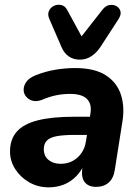

<svg xmlns="http://www.w3.org/2000/svg" viewBox="-20 -793 597 824"><path d="M189 11Q143 11 105.5 -10.5Q68 -32 45.5 -67Q23 -102 23 -143Q23 -195 52 -228Q81 -261 142 -276.5Q203 -292 298 -292H377L365 -214H301Q252 -214 223 -208.5Q194 -203 181 -189.5Q168 -176 168 -153Q168 -123 188.5 -106.5Q209 -90 240 -90Q269 -90 291.5 -102Q314 -114 329.5 -136Q345 -158 349 -188L368 -305Q375 -346 353.5 -368Q332 -390 281 -390Q250 -390 220.5 -384Q191 -378 159 -364Q136 -356 119 -361Q102 -366 91.5 -379Q81 -392 81.5 -409.5Q82 -427 94 -443Q106 -459 133 -470Q176 -487 219 -494Q262 -501 302 -501Q386 -501 434 -470Q482 -439 499 -386.5Q516 -334 505 -269L473 -66Q468 -29 447 -10Q426 9 392 9Q359 9 343 -12Q327 -33 334 -74L342 -127L347 -100Q332 -62 307.5 -37Q283 -12 253 -0.5Q223 11 189 11ZM323 -537Q295 -537 275 -551Q255 -565 244 -591L192 -711Q183 -731 190 -746Q197 -761 211.5 -768Q226 -775 242.5 -771.5Q259 -768 268 -751L330 -637L421 -753Q434 -769 450.5 -771.5Q467 -774 480 -766.5Q493 -759 497 -744.5Q501 -730 488 -710L412 -593Q395 -567 372.5 -552Q350 -537 323 -537Z"/></svg>

Font: Nunito ExtraLight ExtraBold
Style: Italic
Weight: 800
Italic angle: -9°
Version: Version 3.602